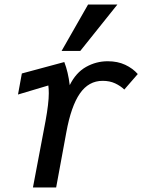

<svg xmlns="http://www.w3.org/2000/svg" viewBox="-20 -828 640 848"><path d="M181 -293Q195.5 -372 195.5 -416Q195.5 -435 193.5 -450.5L59.5 -410.5L76.5 -503.5L264 -554Q281 -510 288 -452Q315.5 -507.5 360.2 -532.5Q405 -557.5 455.5 -557.5Q499.5 -557.5 533 -541.8Q566.5 -526 588.5 -501L529 -432.5Q512.5 -448.5 488.5 -459.8Q464.5 -471 433.5 -471Q371.5 -471 332.8 -415Q294 -359 273 -244L228 0H125.5ZM252 -603 369 -808H498.5L334.5 -603Z"/></svg>

Font: JuliaMono Medium
Style: Italic
Weight: 500
Italic angle: -9°
Monospace: yes
Designer: cormullion
Foundry: corm
Version: Version 0.054; ttfautohint (v1.8.4)